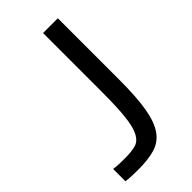

<svg xmlns="http://www.w3.org/2000/svg" viewBox="-218 -746 808 808"><g transform="rotate(-45 186.5 -342.0)"><path d="M215.9 -687.3V-337.4Q215.9 -244.4 209.7 -191.1Q203.6 -137.7 189 -110.7Q174.4 -83.7 149.9 -77.2Q125.3 -70.7 87.7 -70.7Q72.9 -70.7 54.2 -71.2Q35.6 -71.7 20 -74.3V-0.9Q36.7 1.4 57.1 2.1Q77.6 2.7 94.7 2.7Q152.9 2.7 192.7 -9.1Q232.6 -20.9 257.3 -55.7Q282 -90.6 292.9 -154.4Q303.9 -218.1 303.9 -321.7V-687.3Z"/></g></svg>

Font: Secuela Black
Style: Regular
Weight: 900
Designer: Fernando Haro
Foundry: deFharo
Version: Version 1.704